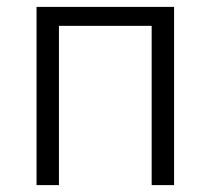

<svg xmlns="http://www.w3.org/2000/svg" viewBox="-20 -537 611 557"><path d="M151 0V-462H420V0H485V-517H86V0Z"/></svg>

Font: Repo Light
Style: Regular
Weight: 300
Designer: Stefan Peev
Foundry: Context Ltd
Version: Version 001.502